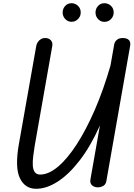

<svg xmlns="http://www.w3.org/2000/svg" viewBox="-20 -1165 831 1194"><path d="M204.5 9Q135.5 9 103.8 -56.8Q72 -122.5 97 -266.5L205.5 -879.5Q207.5 -891.5 214.8 -902.8Q222 -914 234.2 -921.5Q246.5 -929 262.5 -928.5Q284.5 -928 296.8 -914Q309 -900 305 -878.5L196 -259.5Q190.5 -225.5 186.5 -193.5Q182.5 -161.5 184 -135.8Q185.5 -110 196.2 -94.8Q207 -79.5 230 -79.5Q282.5 -79.5 340.8 -128.5Q399 -177.5 457.5 -268Q516 -358.5 569.8 -482.5Q623.5 -606.5 667 -757L690 -888Q693.5 -906 706.8 -917.2Q720 -928.5 743.5 -928.5Q770.5 -928.5 782 -915.5Q793.5 -902.5 789.5 -881L641.5 -39.5Q638.5 -19 622.8 -9.5Q607 0 589 0Q567.5 0 552.8 -12.2Q538 -24.5 542.5 -50L601.5 -385Q543 -254.5 475.2 -167Q407.5 -79.5 338.2 -35.2Q269 9 204.5 9ZM629 -1029Q606.5 -1029 590.2 -1046Q574 -1063 574 -1087.5Q574 -1110.5 589.5 -1127.8Q605 -1145 629 -1145Q652.5 -1145 669.8 -1129Q687 -1113 687 -1087.5Q687 -1063.5 670.2 -1046.2Q653.5 -1029 629 -1029ZM424.5 -1029.5Q402 -1029.5 385.8 -1046.5Q369.5 -1063.5 369.5 -1087.5Q369.5 -1110.5 385.2 -1127.8Q401 -1145 424.5 -1145Q447.5 -1145 464.8 -1128.8Q482 -1112.5 482 -1087.5Q482 -1063.5 465.2 -1046.5Q448.5 -1029.5 424.5 -1029.5Z"/></svg>

Font: Edu AU VIC WA NT Hand Medium
Style: Regular
Weight: 500
Version: Version 1.001